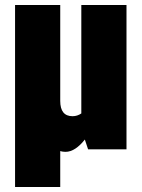

<svg xmlns="http://www.w3.org/2000/svg" viewBox="-20 -595 564 765"><path d="M40 150V-575H220V-193Q220 -132 269 -132Q288 -132 304 -143V-575H484V0H331L318 -39Q300 -16 280.5 -3Q261 10 241 10Q230 10 220 7V150Z"/></svg>

Font: Protest Strike
Style: Regular
Weight: 400
Designer: Octavio Pardo
Foundry: Ashler Design
Version: Version 2.005; ttfautohint (v1.8.4.7-5d5b)